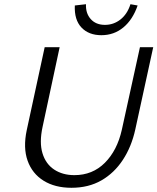

<svg xmlns="http://www.w3.org/2000/svg" viewBox="-20 -882 747 911"><path d="M319 9Q241 9 187 -24.5Q133 -58 111 -119.5Q89 -181 107 -265L192 -658H263L182 -280Q166 -206 181.5 -155Q197 -104 237 -77.5Q277 -51 333 -51Q419 -51 477.5 -109.5Q536 -168 558 -266L644 -658H707L622 -268Q604 -186 563 -123.5Q522 -61 461 -26Q400 9 319 9ZM461 -715Q401 -715 366.5 -751.5Q332 -788 335 -856L388 -862Q386 -819 410.5 -791.5Q435 -764 478 -764Q519 -764 551.5 -789.5Q584 -815 599 -862L633 -856Q610 -789 565.5 -752Q521 -715 461 -715Z"/></svg>

Font: Ysabeau Infant
Style: Italic
Weight: 400
Italic angle: -12°
Designer: Christian Thalmann (Catharsis Fonts)
Version: Version 2.001;gftools[0.9.30]; featfreeze: ss01,ss02,lnum